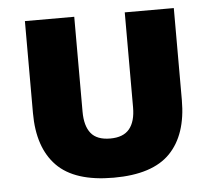

<svg xmlns="http://www.w3.org/2000/svg" viewBox="-45 -597 731 659"><g transform="rotate(-5 320.5 -267.0)"><path d="M321 14Q187 14 125.5 -49Q64 -112 64 -231V-548H234V-221Q234 -172 254.5 -146.5Q275 -121 321 -121Q366 -121 387 -146.5Q408 -172 408 -221V-548H577V-231Q577 -112 516 -49Q455 14 321 14Z"/></g></svg>

Font: Noto Sans Thai ExtraBold
Style: Regular
Weight: 800
Version: Version 2.001